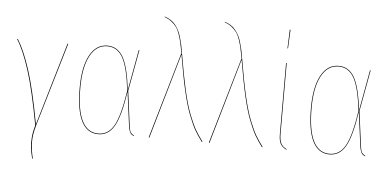

<svg xmlns="http://www.w3.org/2000/svg" viewBox="-58 -849 2341 1157"><g transform="rotate(5 1113.0 -270.5)"><path d="M23.4 -520.5Q63 -458 100.3 -343.5Q137.7 -229 176.8 -17.6L324.7 -518.6L328.6 -517.1L179.7 -14.2Q162.6 43.5 162.6 88.6Q162.6 133.8 176.3 190.4H172.4Q163.1 154.3 159.7 125.7Q156.2 97.2 159.2 62.7Q162.1 28.3 173.3 -11.2Q133.8 -224.6 96.4 -340.6Q59.1 -456.5 19.5 -518.6Z M564.9 -527.3Q626.5 -527.3 660.2 -469.7Q693.8 -412.1 710.4 -271.5L755.4 -517.1H759.3L713.4 -267.1L740.2 -61Q743.7 -30.8 750.5 -19.5Q757.3 -8.3 772 -1.5L771.5 2Q760.7 -2.9 755.4 -7.1Q750 -11.2 744.6 -24.2Q739.3 -37.1 736.3 -60.1L710 -261.7Q687.5 -111.8 652.6 -51.3Q617.7 9.3 556.2 9.3Q420.4 9.3 420.4 -259.3Q420.4 -386.2 458.7 -456.8Q497.1 -527.3 564.9 -527.3ZM564.9 -523.4Q499 -523.4 461.7 -454.3Q424.3 -385.3 424.3 -259.3Q424.3 5.4 556.2 5.4Q616.7 5.4 650.6 -54.9Q684.6 -115.2 707.5 -267.1Q690.9 -408.7 658.2 -466.1Q625.5 -523.4 564.9 -523.4Z M893.6 -732.4Q914.1 -725.1 930.2 -715.1Q946.3 -705.1 958.3 -690.2Q970.2 -675.3 979 -658.9Q987.8 -642.6 994.9 -618.9Q1002 -595.2 1007.1 -571.8Q1012.2 -548.3 1017.6 -514.6Q1039.1 -385.7 1059.3 -297.6Q1079.6 -209.5 1101.8 -153.3Q1124 -97.2 1140.9 -67.9Q1157.7 -38.6 1186 -0.5L1182.1 1.5Q1153.8 -36.6 1137.2 -65.7Q1120.6 -94.7 1098.4 -151.1Q1076.2 -207.5 1055.9 -295.7Q1035.6 -383.8 1014.2 -513.2L864.7 3.4L860.8 2L1011.7 -517.1H1013.7Q1006.3 -557.6 1000.7 -582.5Q995.1 -607.4 986.1 -633.8Q977.1 -660.2 965.3 -676.3Q953.6 -692.4 935.8 -706.3Q918 -720.2 893.6 -729Z M1257.3 -732.4Q1277.8 -725.1 1293.9 -715.1Q1310.1 -705.1 1322 -690.2Q1334 -675.3 1342.8 -658.9Q1351.6 -642.6 1358.6 -618.9Q1365.7 -595.2 1370.8 -571.8Q1376 -548.3 1381.3 -514.6Q1402.8 -385.7 1423.1 -297.6Q1443.4 -209.5 1465.6 -153.3Q1487.8 -97.2 1504.6 -67.9Q1521.5 -38.6 1549.8 -0.5L1545.9 1.5Q1517.6 -36.6 1501 -65.7Q1484.4 -94.7 1462.2 -151.1Q1439.9 -207.5 1419.7 -295.7Q1399.4 -383.8 1377.9 -513.2L1228.5 3.4L1224.6 2L1375.5 -517.1H1377.4Q1370.1 -557.6 1364.5 -582.5Q1358.9 -607.4 1349.9 -633.8Q1340.8 -660.2 1329.1 -676.3Q1317.4 -692.4 1299.6 -706.3Q1281.7 -720.2 1257.3 -729Z M1651.4 -718.8H1655.8L1650.4 -605.5H1647ZM1650.4 -517.1V-87.9Q1650.4 -52.2 1659.9 -32.2Q1669.4 -12.2 1695.3 0.5L1693.4 3.9Q1666 -10.7 1656.2 -30.5Q1646.5 -50.3 1646.5 -87.9V-517.1Z M1963.9 -527.3Q2025.4 -527.3 2059.1 -469.7Q2092.8 -412.1 2109.4 -271.5L2154.3 -517.1H2158.2L2112.3 -267.1L2139.2 -61Q2142.6 -30.8 2149.4 -19.5Q2156.2 -8.3 2170.9 -1.5L2170.4 2Q2159.7 -2.9 2154.3 -7.1Q2148.9 -11.2 2143.6 -24.2Q2138.2 -37.1 2135.3 -60.1L2108.9 -261.7Q2086.4 -111.8 2051.5 -51.3Q2016.6 9.3 1955.1 9.3Q1819.3 9.3 1819.3 -259.3Q1819.3 -386.2 1857.7 -456.8Q1896 -527.3 1963.9 -527.3ZM1963.9 -523.4Q1897.9 -523.4 1860.6 -454.3Q1823.2 -385.3 1823.2 -259.3Q1823.2 5.4 1955.1 5.4Q2015.6 5.4 2049.6 -54.9Q2083.5 -115.2 2106.4 -267.1Q2089.8 -408.7 2057.1 -466.1Q2024.4 -523.4 1963.9 -523.4Z"/></g></svg>

Font: Fira Sans Compressed Four
Style: Regular
Weight: 100
Width: 1
Designer: Carrois Corporate & Edenspiekermann AG
Foundry: Carrois Corporate GbR & Edenspiekermann AG
Version: Version 4.203;PS 004.203;hotconv 1.0.88;makeotf.lib2.5.64775